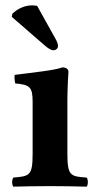

<svg xmlns="http://www.w3.org/2000/svg" viewBox="-20 -696 362 718"><path d="M232 -122V-321C232 -371 236 -427 236 -427C236 -438 227 -444 213 -444C185 -433 104 -425 35 -416C33 -410 35 -390 37 -384C92 -379 102 -371 102 -314V-122C102 -39 91 -37 30 -32C24 -26 24 -4 30 2C72 1 114 0 167 0C220 0 261 1 304 2C310 -4 310 -26 304 -32C243 -36 232 -39 232 -122ZM119 -674C115 -675 104 -676 99 -676C63 -676 34 -653 26 -644L24 -633L145 -528C162 -513 172 -508 180 -508C189 -508 197 -515 197 -524C197 -532 192 -543 188 -550Z"/></svg>

Font: Libertinus Serif
Style: Bold
Weight: 700
Designer: Philipp H. Poll, Khaled Hosny
Foundry: Caleb Maclennan
Version: Version 7.050;RELEASE